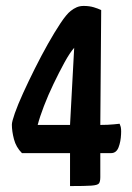

<svg xmlns="http://www.w3.org/2000/svg" viewBox="-20 -627 446 647"><path d="M216 0V-111H54Q34 -131 27 -158Q20 -185 20 -207Q20 -217 30 -245.5Q40 -274 58 -313.5Q76 -353 97.5 -396Q119 -439 141.5 -479Q164 -519 184 -549Q204 -579 218 -590Q228 -598 238.5 -602.5Q249 -607 262 -607Q281 -607 296 -602.5Q311 -598 321 -593L318 -206Q344 -206 363.5 -208Q383 -210 383 -210Q383 -210 386 -202Q389 -194 388 -175Q387 -150 379.5 -130.5Q372 -111 354 -111H318V-30Q318 -15 313.5 -9Q309 -3 288 -1.5Q267 0 216 0ZM107 -206H216L230 -466Q215 -449 197 -416Q179 -383 160.5 -344.5Q142 -306 128 -269.5Q114 -233 107 -206Z"/></svg>

Font: Yanone Kaffeesatz SemiBold
Style: Regular
Weight: 600
Designer: Yanone (Cyrillic: Daniel Pouzeot, Huerta Tipografica, and Cyreal)
Foundry: Yanone
Version: Version 2.003